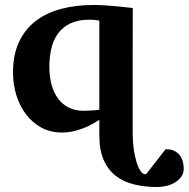

<svg xmlns="http://www.w3.org/2000/svg" viewBox="-20 -520 758 771"><path d="M717.8 157.2Q717.8 176.8 707.3 190.7Q696.8 204.6 681.2 213.6Q665.5 222.7 647 226.8Q628.4 231 611.8 231Q562.5 231 519.8 220.9Q477.1 210.9 445.8 187Q414.6 163.1 396.7 123.3Q378.9 83.5 378.9 23.9V-39.1Q357.9 -24.4 334 -13.2Q313 -3.4 285.9 4.4Q258.8 12.2 228 12.2Q183.1 12.2 146.7 -7.3Q110.4 -26.9 85 -60.1Q59.6 -93.3 45.9 -137Q32.2 -180.7 32.2 -229Q32.2 -299.8 56.2 -351.1Q80.1 -402.3 122.8 -435.3Q165.5 -468.3 224.9 -484.1Q284.2 -500 355 -500Q380.4 -500 408.2 -498Q436 -496.1 459.5 -493.7Q486.8 -491.2 513.2 -487.8Q512.7 -368.2 512.7 -283.7V0Q512.7 17.1 512.9 22Q513.2 26.9 513.2 26.4Q513.2 52.7 517.3 80.6Q521.5 108.4 528.3 131.1Q535.2 153.8 545.2 167.7Q555.2 181.6 566.9 179.2L645 79.1Q667 79.1 680.9 86.4Q694.8 93.8 703.1 105.2Q711.4 116.7 714.6 130.6Q717.8 144.5 717.8 157.2ZM378.9 -437Q374 -438 367.7 -439Q362.3 -439.9 354.7 -440.4Q347.2 -440.9 338.9 -440.9Q294.4 -440.9 263.7 -426.5Q232.9 -412.1 213.9 -386.7Q194.8 -361.3 186.5 -326.7Q178.2 -292 178.2 -252Q178.2 -210.9 187.5 -178.2Q196.8 -145.5 214.4 -122.6Q231.9 -99.6 257.3 -87.4Q282.7 -75.2 314.9 -75.2Q326.2 -75.2 337.4 -75.7Q348.6 -76.2 357.9 -77.1Q368.7 -78.1 378.9 -79.1Z"/></svg>

Font: Charis SIL
Style: Bold
Weight: 700
Foundry: SIL International
Version: Version 4.112